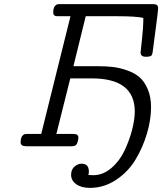

<svg xmlns="http://www.w3.org/2000/svg" viewBox="-20 -703 793 923"><path d="M79.1 -18.1Q79.1 -45.9 92.8 -55.2Q97.7 -59.1 107.9 -59.1H178.2L318.8 -625H262.2Q253.4 -625 248.8 -625.5Q244.1 -626 240 -630.4Q235.8 -634.8 235.8 -644Q235.8 -670.9 251 -680.2Q254.9 -683.1 265.1 -683.1H719.2Q740.2 -683.1 740.2 -664.1Q740.2 -648.9 714.8 -460Q712.9 -439.9 707 -435.1Q701.2 -430.2 680.2 -430.2Q656.2 -430.2 655.8 -450.2Q655.8 -452.1 662.4 -513.2Q668.9 -574.2 668.9 -601.1V-617.2Q630.9 -625 544.9 -625H392.1L333 -384.8H450.2Q491.2 -384.8 523.7 -380.9Q556.2 -377 591.6 -364.5Q627 -352.1 650.9 -331.5Q674.8 -311 690.4 -273.9Q706.1 -236.8 706.1 -188Q706.1 -127 686.5 -61Q667 4.9 631.6 64Q596.2 123 538.1 161.6Q480 200.2 412.1 200.2Q371.1 200.2 346.4 182.6Q321.8 165 321.8 137.2Q321.8 112.3 337.9 98.1Q354 84 372.1 84Q407.2 84 407.2 121.1Q407.2 132.3 404.8 138.2Q408.7 138.2 416.3 138.7Q423.8 139.2 428.2 139.2Q475.1 139.2 515.1 105Q555.2 70.8 578.6 21Q602.1 -28.8 615 -78.9Q627.9 -128.9 627.9 -167Q627.9 -326.2 420.9 -326.2H317.9L251 -59.1H334Q356.9 -59.1 356.9 -41Q356.9 -32.2 352.5 -18.6Q348.1 -4.9 338.9 -2Q331.1 0 326.2 0H106Q79.1 0 79.1 -18.1Z"/></svg>

Font: CMU Concrete
Style: Italic
Weight: 500
Italic angle: -14.04°
Version: Version 0.7.0